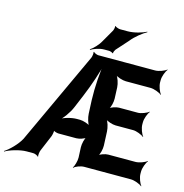

<svg xmlns="http://www.w3.org/2000/svg" viewBox="-187 -1062 1176 1225"><g transform="rotate(15 400.5 -449.5)"><path d="M827 -50V-65C827 -89 841 -126 853 -139L851 -141C838 -129 801 -115 777 -115H597C578 -115 544 -104 533 -92L535 -90C547 -102 556 -141 555 -163L551 -255C550 -280 539 -321 525 -334L522 -332C536 -319 573 -307 594 -307H711C731 -307 768 -293 781 -281L783 -283C771 -296 757 -333 757 -357V-372C757 -396 771 -433 783 -446L781 -448C768 -436 731 -422 711 -422H586C567 -422 533 -411 522 -399L524 -397C536 -409 545 -448 544 -470L541 -544C540 -569 527 -610 513 -623L511 -621C524 -608 563 -596 584 -596H747C771 -596 808 -582 821 -570L823 -572C811 -585 797 -622 797 -646V-661C797 -685 811 -722 823 -735L821 -737C808 -725 771 -711 747 -711H371C363 -711 343 -719 340 -725L337 -723C340 -717 337 -694 333 -685L49 -73C27 -31 -22 17 -52 35L-50 38C-20 20 45 0 89 0H134C143 0 163 8 166 15L168 13C165 6 168 -18 172 -28L217 -135C221 -145 226 -171 223 -178L220 -176C223 -169 246 -163 255 -163H373C392 -163 427 -174 438 -186L435 -188C424 -176 415 -137 416 -115L419 -48C420 -26 409 11 400 23L402 25C411 13 447 0 469 0H777C801 0 838 14 851 26L853 24C841 11 827 -26 827 -50ZM310 -351 346 -437C378 -513 413 -616 426 -678H422C409 -616 402 -507 405 -423L409 -335C410 -310 421 -269 435 -255L438 -258C424 -271 387 -283 366 -283H345C308 -283 256 -268 233 -251L235 -247C259 -264 294 -312 310 -351ZM420 -884 374 -804C359 -776 329 -746 310 -734L311 -730C330 -742 368 -756 397 -756H431C437 -756 453 -751 455 -747L459 -748C457 -753 464 -768 468 -773L537 -850C564 -885 609 -919 636 -934L635 -937C608 -923 556 -907 512 -907H462C454 -907 434 -914 430 -919L427 -918C430 -912 425 -891 420 -884Z"/></g></svg>

Font: Asimov
Style: EdgeNar
Weight: 500
Designer: Google
Version: Version 2.000980: 2014